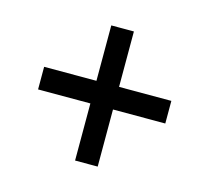

<svg xmlns="http://www.w3.org/2000/svg" viewBox="-77 -669 714 656"><g transform="rotate(15 280.0 -341.0)"><path d="M55 -384H240V-580H320V-384H505V-304H320V-102H240V-304H55Z"/></g></svg>

Font: PTSerif
Style: Bold Italic
Weight: 700
Italic angle: -12°
Designer: A.Korolkova, O.Umpeleva, V.Yefimov
Foundry: ParaType Ltd
Version: Version 1.000W OFL; ttfautohint (v1.2) -l 8 -r 50 -G 200 -x 